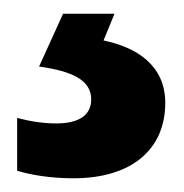

<svg xmlns="http://www.w3.org/2000/svg" viewBox="-20 -20 268 280"><path d="M221 130C221 75 179 49 131 39L147 0H72L37 77C86 84 113 97 113 125C113 148 95 160 62 160C43 160 24 157 5 152V229C25 235 53 240 87 240C172 240 221 198 221 130Z"/></svg>

Font: Noto Sans Lao Looped SemiCondensed
Style: Bold
Weight: 700
Width: 4
Designer: Mark Frömberg, Ben Mitchell
Foundry: The Fontpad Ltd
Version: Version 1.002